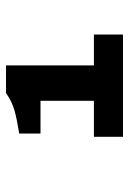

<svg xmlns="http://www.w3.org/2000/svg" viewBox="85 -887 430 640"><g transform="rotate(-90 300.0 -567.0)"><path d="M284 -372V-647H175V-718Q225 -726 253 -734Q281 -742 310 -762H402V-372ZM164 -372V-469H505V-372Z"/></g></svg>

Font: Source Code Pro ExtraLight ExtraBold
Style: Regular
Weight: 800
Monospace: yes
Version: Version 1.018;hotconv 1.0.116;makeotfexe 2.5.65601